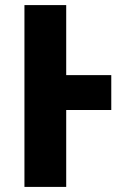

<svg xmlns="http://www.w3.org/2000/svg" viewBox="-20 -734 489 754"><path d="M76 0V-714H240V-439H417V-302H240V0Z"/></svg>

Font: Noto Sans SemiCondensed ExtraBold
Style: Regular
Weight: 800
Width: 4
Designer: Monotype Design Team
Foundry: Monotype Imaging Inc.
Version: Version 2.013; ttfautohint (v1.8.4.7-5d5b)